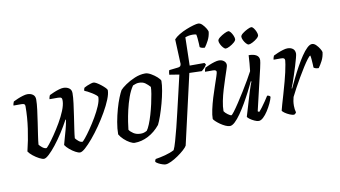

<svg xmlns="http://www.w3.org/2000/svg" viewBox="-92 -1022 2556 1443"><g transform="rotate(-10 1186.0 -300.0)"><path d="M172 0Q159 0 136 -12Q113 -24 91 -41.5Q69 -59 58 -76Q78 -156 90.5 -243Q103 -330 103 -414Q103 -425 97 -429.5Q91 -434 74 -434H15Q15 -442 18 -451Q21 -460 23 -464Q37 -471 57 -479.5Q77 -488 97.5 -494Q118 -500 131 -500Q157 -500 174 -487.5Q191 -475 191 -449Q191 -418 185 -371.5Q179 -325 171.5 -275Q164 -225 157.5 -181.5Q151 -138 149 -112Q156 -102 172 -89Q188 -76 203 -76Q207 -76 226.5 -100Q246 -124 272 -162Q298 -200 324 -244.5Q350 -289 367 -331Q384 -373 385 -404Q386 -421 380 -427.5Q374 -434 354 -434H290Q290 -442 293 -451Q296 -460 298 -464Q312 -471 332 -479.5Q352 -488 372.5 -494Q393 -500 406 -500Q432 -500 450 -487.5Q468 -475 468 -449Q468 -418 462 -371.5Q456 -325 448.5 -275Q441 -225 434.5 -181.5Q428 -138 426 -112Q433 -102 448 -89Q463 -76 478 -76Q482 -76 501 -99Q520 -122 545.5 -159Q571 -196 596 -238.5Q621 -281 637.5 -320Q654 -359 654 -386Q654 -392 642 -402Q630 -412 613 -422.5Q596 -433 580.5 -441Q565 -449 558 -451Q558 -466 564 -474Q572 -479 586 -485Q600 -491 614.5 -495.5Q629 -500 636 -500Q645 -500 660.5 -491Q676 -482 693 -468.5Q710 -455 721.5 -443Q733 -431 733 -425Q733 -397 716 -355Q699 -313 671.5 -265Q644 -217 611.5 -170Q579 -123 546.5 -84.5Q514 -46 488 -23Q462 0 447 0Q434 0 412 -12Q390 -24 369.5 -41.5Q349 -59 338 -76Q342 -92 350.5 -121.5Q359 -151 369 -187.5Q379 -224 385 -261L381 -262Q356 -215 326 -168.5Q296 -122 266 -84Q236 -46 211 -23Q186 0 172 0Z M864 0Q850 0 828 -12Q806 -24 785 -43.5Q764 -63 752 -84Q752 -128 761 -177.5Q770 -227 783 -273.5Q796 -320 810.5 -355.5Q825 -391 835 -408Q848 -423 879 -444.5Q910 -466 950.5 -483Q991 -500 1031 -500Q1050 -500 1074.5 -486Q1099 -472 1118.5 -454.5Q1138 -437 1142 -425Q1142 -394 1134 -349Q1126 -304 1113 -256Q1100 -208 1085.5 -166.5Q1071 -125 1059 -102Q1019 -53 968 -26.5Q917 0 864 0ZM921 -60Q934 -60 944.5 -63Q955 -66 968 -73Q979 -87 991.5 -117.5Q1004 -148 1015.5 -187Q1027 -226 1036 -266.5Q1045 -307 1050.5 -340.5Q1056 -374 1056 -393Q1039 -412 1020.5 -425.5Q1002 -439 973 -439Q961 -439 950.5 -436Q940 -433 926 -427Q903 -394 886.5 -347.5Q870 -301 859 -253Q848 -205 842 -165.5Q836 -126 834 -105Q843 -90 865.5 -75Q888 -60 921 -60Z M1064 200Q1056 200 1040.5 195Q1025 190 1011 182.5Q997 175 991 168Q991 160 993.5 154.5Q996 149 998 147Q1032 142 1072 131.5Q1112 121 1142 105Q1152 85 1164.5 41Q1177 -3 1191 -57.5Q1205 -112 1216 -161Q1234 -240 1250 -305.5Q1266 -371 1283 -447L1208 -459Q1208 -470 1210 -479.5Q1212 -489 1214 -493L1284 -501Q1295 -503 1299.5 -507.5Q1304 -512 1306 -524L1298 -713Q1313 -730 1339.5 -746Q1366 -762 1396 -774Q1426 -786 1451 -793Q1476 -800 1488 -800Q1504 -800 1519 -785Q1534 -770 1544.5 -752.5Q1555 -735 1556 -726Q1552 -691 1537 -662Q1522 -633 1507 -613Q1492 -613 1482.5 -616.5Q1473 -620 1469 -624Q1469 -632 1468 -652Q1467 -672 1465 -692.5Q1463 -713 1460 -722Q1448 -725 1432 -725Q1417 -725 1403.5 -722.5Q1390 -720 1376 -715L1371 -500H1484L1493 -487Q1486 -474 1474 -461.5Q1462 -449 1453 -443L1359 -446L1237 87Q1231 99 1210 118Q1189 137 1161.5 156Q1134 175 1107.5 187.5Q1081 200 1064 200Z M1591 0Q1576 0 1556.5 -9Q1537 -18 1518.5 -31Q1500 -44 1487 -56.5Q1474 -69 1472 -75Q1472 -104 1481 -145.5Q1490 -187 1503.5 -231.5Q1517 -276 1531 -316Q1545 -356 1554 -384Q1563 -412 1563 -419Q1563 -434 1536 -434H1477Q1477 -442 1480 -451Q1483 -460 1485 -464Q1499 -471 1519 -479.5Q1539 -488 1559.5 -494Q1580 -500 1593 -500Q1616 -500 1631.5 -487.5Q1647 -475 1647 -456Q1647 -449 1638.5 -423.5Q1630 -398 1617.5 -360.5Q1605 -323 1592 -280Q1579 -237 1570.5 -195Q1562 -153 1562 -118Q1571 -104 1589 -91Q1607 -78 1615 -78Q1620 -78 1637.5 -101Q1655 -124 1679 -160.5Q1703 -197 1728.5 -238Q1754 -279 1776 -317Q1798 -355 1811 -380Q1814 -403 1817 -439Q1820 -475 1821 -500Q1858 -500 1879 -487.5Q1900 -475 1900 -449Q1900 -437 1889 -387.5Q1878 -338 1858.5 -258Q1839 -178 1815 -73L1825 -66Q1835 -76 1850 -95.5Q1865 -115 1880 -137.5Q1895 -160 1905 -176Q1914 -176 1920.5 -172Q1927 -168 1929 -163Q1924 -142 1911 -114.5Q1898 -87 1881 -60.5Q1864 -34 1845.5 -17Q1827 0 1811 0Q1798 0 1779 -8.5Q1760 -17 1745 -28Q1730 -39 1727 -46L1783 -233Q1791 -257 1797.5 -276Q1804 -295 1808 -301L1803 -304Q1787 -270 1766 -229Q1745 -188 1721.5 -147.5Q1698 -107 1674.5 -73.5Q1651 -40 1629.5 -20Q1608 0 1591 0ZM1836 -579Q1828 -579 1817 -591Q1806 -603 1798.5 -618.5Q1791 -634 1791 -645Q1791 -657 1808.5 -670.5Q1826 -684 1846.5 -694Q1867 -704 1876 -704Q1885 -704 1894.5 -691.5Q1904 -679 1910.5 -663.5Q1917 -648 1917 -637Q1917 -626 1901.5 -612.5Q1886 -599 1866.5 -589Q1847 -579 1836 -579ZM1661 -579Q1653 -579 1642 -591Q1631 -603 1623.5 -618.5Q1616 -634 1616 -645Q1616 -657 1633.5 -670.5Q1651 -684 1671.5 -694Q1692 -704 1701 -704Q1710 -704 1719.5 -691.5Q1729 -679 1735.5 -663.5Q1742 -648 1742 -637Q1742 -626 1726.5 -612.5Q1711 -599 1691.5 -589Q1672 -579 1661 -579Z M2080 0Q2067 0 2047 -8.5Q2027 -17 2011.5 -28Q1996 -39 1993 -46Q1996 -59 2005 -90.5Q2014 -122 2027 -166Q2040 -210 2053 -259Q2062 -292 2069.5 -325.5Q2077 -359 2081 -383.5Q2085 -408 2085 -414Q2085 -425 2079 -429.5Q2073 -434 2056 -434H2000Q2000 -442 2003 -451Q2006 -460 2008 -464Q2022 -471 2042 -479.5Q2062 -488 2082.5 -494Q2103 -500 2116 -500Q2142 -500 2158 -487.5Q2174 -475 2174 -449Q2174 -442 2167.5 -417Q2161 -392 2151 -359.5Q2141 -327 2130 -293.5Q2119 -260 2110 -234.5Q2101 -209 2096 -199L2099 -196Q2115 -230 2135 -271Q2155 -312 2177.5 -352.5Q2200 -393 2222.5 -426.5Q2245 -460 2266 -480Q2287 -500 2304 -500Q2320 -500 2335 -485Q2350 -470 2360.5 -452.5Q2371 -435 2372 -426Q2368 -391 2353 -362Q2338 -333 2323 -313Q2308 -313 2298.5 -316.5Q2289 -320 2285 -324Q2285 -332 2284 -349.5Q2283 -367 2281.5 -386.5Q2280 -406 2277 -417Q2270 -416 2254 -395Q2238 -374 2217 -341Q2196 -308 2174 -270Q2152 -232 2132 -195.5Q2112 -159 2099 -132Q2095 -118 2092.5 -101.5Q2090 -85 2090 -66Q2090 -39 2097 -15Q2096 -12 2091.5 -7.5Q2087 -3 2080 0Z"/></g></svg>

Font: Texturina 72pt 72pt Medium
Style: Italic
Weight: 500
Italic angle: -11°
Designer: Guillermo Torres Carreño
Foundry: Omnibus-Type
Version: Version 1.002; ttfautohint (v1.8.3)